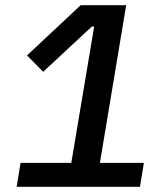

<svg xmlns="http://www.w3.org/2000/svg" viewBox="-20 -718 640 738"><path d="M44 0 59 -92H254L342 -616H333L146 -442L84 -505L290 -698H465L364 -92H533L518 0Z"/></svg>

Font: IBM Plex Mono Medm
Style: Italic
Weight: 500
Italic angle: -9°
Monospace: yes
Designer: Mike Abbink, Paul van der Laan, Pieter van Rosmalen
Foundry: Bold Monday
Version: Version 2.3